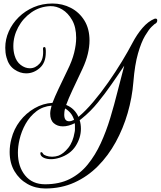

<svg xmlns="http://www.w3.org/2000/svg" viewBox="-20 -698 916 1094"><path d="M238 376Q182 376 136 350Q90 324 62.5 277.5Q35 231 35 168Q35 130 45 93Q59 37 93.5 -8Q128 -53 176.5 -81Q225 -109 279 -112Q292 -146 313.5 -191.5Q335 -237 364 -297Q391 -351 402.5 -397.5Q414 -444 414 -482Q414 -543 391 -583.5Q368 -624 334.5 -644Q301 -664 267 -663Q207 -661 159 -627.5Q111 -594 83.5 -542.5Q56 -491 56 -435Q56 -407 63 -383Q73 -347 98 -328Q123 -309 150 -309Q182 -309 206 -336Q230 -363 225 -420Q225 -430 233 -430Q239 -430 240 -420Q241 -415 241 -409.5Q241 -404 241 -399Q241 -341 206.5 -310.5Q172 -280 129 -280Q94 -280 61.5 -302.5Q29 -325 17 -371Q13 -385 11.5 -399Q10 -413 10 -426Q10 -474 30 -519Q50 -564 86.5 -600Q123 -636 172 -657Q221 -678 279 -678Q336 -678 384 -653Q432 -628 461 -581Q490 -534 490 -467Q490 -432 480.5 -391.5Q471 -351 450 -306Q416 -234 393 -185Q370 -136 357 -100Q382 -90 399.5 -72.5Q417 -55 427 -32Q467 -65 511 -117Q555 -169 597 -229Q639 -289 674.5 -347.5Q710 -406 734 -452Q760 -502 792 -539Q824 -576 860 -591Q862 -592 866 -592Q876 -592 876 -582Q876 -567 861 -561Q859 -560 843.5 -545Q828 -530 806.5 -494Q785 -458 766.5 -394Q748 -330 740 -231Q733 -142 707.5 -54Q682 34 639.5 111.5Q597 189 538 248.5Q479 308 404 342Q329 376 238 376ZM237 352Q318 352 377.5 322Q437 292 480 239Q523 186 554 118.5Q585 51 608 -25Q631 -101 650 -177.5Q669 -254 688 -324Q671 -298 653 -272Q635 -246 617 -220Q579 -165 537.5 -114Q496 -63 449 -25L434 -13Q441 9 441 36Q441 87 411 134Q381 181 319 201Q293 209 271 209Q249 209 233 202.5Q217 196 212 185Q210 181 210 175Q210 169 215 169Q221 169 227 180Q229 184 243.5 189.5Q258 195 277 195Q295 195 313 189Q342 178 369 144.5Q396 111 405 56Q407 48 407 40.5Q407 33 407 26Q407 21 407 15Q407 9 406 4Q370 22 338 22Q307 22 286.5 4Q266 -14 266 -50Q266 -69 274 -96Q224 -92 187 -63.5Q150 -35 126 7.5Q102 50 91 98Q82 137 82 172Q82 251 123 301.5Q164 352 237 352ZM374 -7Q386 -7 402 -15Q395 -38 381.5 -54Q368 -70 351 -80Q348 -70 347 -61Q346 -52 346 -45Q346 -7 374 -7Z"/></svg>

Font: Gwendolyn
Style: Bold
Weight: 700
Designer: Robert E. Leuschke
Foundry: Robert E. Leuschke
Version: Version 1.010; ttfautohint (v1.8.3)